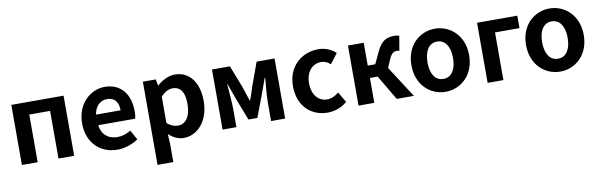

<svg xmlns="http://www.w3.org/2000/svg" viewBox="-51 -1061 5509 1762"><g transform="rotate(-10 2704.0 -179.5)"><path d="M79 0H226V-444H420V0H566V-560H79Z M968 14C1037 14 1108 -10 1163 -48L1113 -138C1072 -113 1033 -100 988 -100C904 -100 844 -147 832 -238H1177C1181 -252 1184 -279 1184 -306C1184 -462 1104 -574 950 -574C817 -574 689 -461 689 -280C689 -95 811 14 968 14ZM829 -337C841 -418 893 -460 952 -460C1025 -460 1058 -412 1058 -337Z M1305 215H1452V44L1447 -47C1489 -8 1537 14 1586 14C1709 14 1824 -97 1824 -289C1824 -461 1741 -574 1604 -574C1543 -574 1486 -542 1439 -502H1436L1425 -560H1305ZM1554 -107C1523 -107 1488 -118 1452 -149V-396C1490 -434 1524 -453 1562 -453C1639 -453 1673 -394 1673 -287C1673 -165 1620 -107 1554 -107Z M1949 0H2078V-173C2078 -230 2067 -339 2063 -401H2067C2083 -355 2105 -297 2121 -251L2199 -50H2282L2358 -251C2374 -297 2396 -353 2412 -401H2417C2411 -339 2401 -230 2401 -173V0H2532V-560H2365L2288 -349C2274 -303 2260 -262 2245 -221H2240C2227 -262 2212 -303 2198 -349L2116 -560H1949Z M2927 14C2989 14 3057 -7 3110 -54L3052 -151C3021 -125 2984 -106 2943 -106C2862 -106 2804 -174 2804 -280C2804 -385 2862 -454 2948 -454C2979 -454 3005 -441 3033 -418L3103 -511C3062 -548 3009 -574 2940 -574C2788 -574 2654 -466 2654 -280C2654 -94 2773 14 2927 14Z M3216 0H3363V-232H3435L3572 0H3732L3543 -293L3577 -372C3601 -426 3623 -434 3651 -434C3659 -434 3665 -432 3672 -430L3695 -566C3683 -572 3668 -574 3653 -574C3577 -574 3530 -553 3484 -456L3433 -347H3363V-560H3216Z M4027 14C4167 14 4296 -94 4296 -280C4296 -466 4167 -574 4027 -574C3886 -574 3758 -466 3758 -280C3758 -94 3886 14 4027 14ZM4027 -106C3950 -106 3908 -174 3908 -280C3908 -385 3950 -454 4027 -454C4103 -454 4146 -385 4146 -280C4146 -174 4103 -106 4027 -106Z M4419 0H4566V-444H4794V-560H4419Z M5095 14C5235 14 5364 -94 5364 -280C5364 -466 5235 -574 5095 -574C4954 -574 4826 -466 4826 -280C4826 -94 4954 14 5095 14ZM5095 -106C5018 -106 4976 -174 4976 -280C4976 -385 5018 -454 5095 -454C5171 -454 5214 -385 5214 -280C5214 -174 5171 -106 5095 -106Z"/></g></svg>

Font: Noto Sans JP
Style: Bold
Weight: 700
Designer: Ryoko NISHIZUKA 西塚涼子 (kana, bopomofo & ideographs); Paul D. Hunt (Latin, Greek & Cyrillic); Sandoll Communications 산돌커뮤니
Foundry: Adobe
Version: Version 2.004;hotconv 1.0.118;makeotfexe 2.5.65603